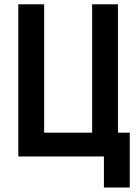

<svg xmlns="http://www.w3.org/2000/svg" viewBox="-20 -713 626 875"><path d="M63.5 0V-693.4H181.2V-108.4H399.9V-693.4H517.6V-108.4H571.3V141.6H453.6V0Z"/></svg>

Font: CaskaydiaCove NF SemiBold
Style: Regular
Weight: 600
Designer: Aaron Bell
Foundry: Saja Typeworks
Version: Version 2111.001; VTT 6.35;Nerd Fonts 3.2.1